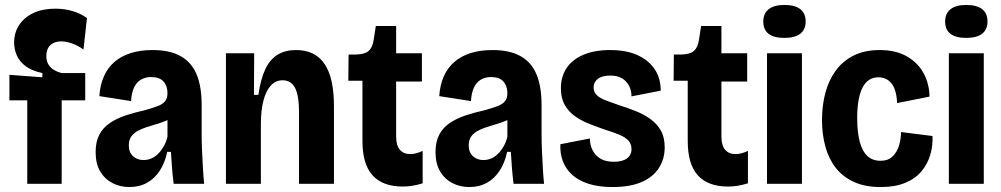

<svg xmlns="http://www.w3.org/2000/svg" viewBox="-20 -742 4042 775"><path d="M90 0V-337H18V-440L151 -430V-447Q109 -456 84 -474.5Q59 -493 48 -518Q37 -543 37 -570Q37 -611 58 -642Q79 -673 116 -690Q153 -707 203 -707Q241 -707 274 -697Q307 -687 331 -669L317 -542Q295 -558 271 -566.5Q247 -575 227 -575Q199 -575 183 -559.5Q167 -544 167 -516Q167 -495 176 -481Q185 -467 199 -459Q213 -451 229 -447H324V-337H229V0Z M502 13Q465 13 434 -3Q403 -19 384.5 -50Q366 -81 366 -128Q366 -170 381 -198.5Q396 -227 423.5 -245.5Q451 -264 487 -276Q523 -288 564 -297Q596 -306 616 -313.5Q636 -321 646 -333Q656 -345 656 -366Q656 -395 640 -413Q624 -431 590 -431Q567 -431 549 -420.5Q531 -410 521 -388.5Q511 -367 509 -334L381 -354Q384 -399 399.5 -434Q415 -469 442.5 -492.5Q470 -516 508.5 -528Q547 -540 596 -540Q665 -540 709 -515.5Q753 -491 773.5 -442Q794 -393 794 -318V-201Q794 -170 795.5 -135Q797 -100 799 -65.5Q801 -31 804 0H681Q677 -31 674.5 -63Q672 -95 670 -129H655Q646 -86 625.5 -54Q605 -22 574 -4.5Q543 13 502 13ZM559 -96Q576 -96 591 -102.5Q606 -109 618.5 -121.5Q631 -134 641 -151.5Q651 -169 656 -190V-277L683 -276Q670 -263 651 -255Q632 -247 611.5 -241Q591 -235 571 -228.5Q551 -222 535 -213Q519 -204 509.5 -190.5Q500 -177 500 -155Q500 -127 517 -111.5Q534 -96 559 -96Z M892 0V-320V-527H1006L1005 -359H1023Q1032 -423 1051 -463Q1070 -503 1101 -521.5Q1132 -540 1175 -540Q1252 -540 1290 -484Q1328 -428 1328 -313V0H1187V-289Q1187 -356 1171 -387Q1155 -418 1121 -418Q1092 -418 1072.5 -396Q1053 -374 1043 -334.5Q1033 -295 1033 -241V0Z M1606 11Q1525 11 1484 -34Q1443 -79 1443 -173V-416H1386L1387 -522H1418Q1452 -523 1467.5 -536Q1483 -549 1488 -579L1497 -637H1579V-527H1683V-413H1579V-191Q1579 -155 1594 -137.5Q1609 -120 1636 -120Q1648 -120 1661 -123.5Q1674 -127 1686 -133V-2Q1663 5 1643.5 8Q1624 11 1606 11Z M1874 13Q1837 13 1806 -3Q1775 -19 1756.5 -50Q1738 -81 1738 -128Q1738 -170 1753 -198.5Q1768 -227 1795.5 -245.5Q1823 -264 1859 -276Q1895 -288 1936 -297Q1968 -306 1988 -313.5Q2008 -321 2018 -333Q2028 -345 2028 -366Q2028 -395 2012 -413Q1996 -431 1962 -431Q1939 -431 1921 -420.5Q1903 -410 1893 -388.5Q1883 -367 1881 -334L1753 -354Q1756 -399 1771.5 -434Q1787 -469 1814.5 -492.5Q1842 -516 1880.5 -528Q1919 -540 1968 -540Q2037 -540 2081 -515.5Q2125 -491 2145.5 -442Q2166 -393 2166 -318V-201Q2166 -170 2167.5 -135Q2169 -100 2171 -65.5Q2173 -31 2176 0H2053Q2049 -31 2046.5 -63Q2044 -95 2042 -129H2027Q2018 -86 1997.5 -54Q1977 -22 1946 -4.5Q1915 13 1874 13ZM1931 -96Q1948 -96 1963 -102.5Q1978 -109 1990.5 -121.5Q2003 -134 2013 -151.5Q2023 -169 2028 -190V-277L2055 -276Q2042 -263 2023 -255Q2004 -247 1983.5 -241Q1963 -235 1943 -228.5Q1923 -222 1907 -213Q1891 -204 1881.5 -190.5Q1872 -177 1872 -155Q1872 -127 1889 -111.5Q1906 -96 1931 -96Z M2452 13Q2397 13 2356 0Q2315 -13 2289 -37Q2263 -61 2251.5 -92.5Q2240 -124 2242 -160L2361 -183Q2361 -158 2371.5 -136.5Q2382 -115 2403 -102Q2424 -89 2458 -89Q2492 -89 2510.5 -102.5Q2529 -116 2529 -140Q2529 -161 2516.5 -174.5Q2504 -188 2480.5 -198Q2457 -208 2424 -218Q2392 -229 2360 -241.5Q2328 -254 2301.5 -272.5Q2275 -291 2259.5 -318.5Q2244 -346 2244 -386Q2244 -432 2266.5 -466.5Q2289 -501 2334 -520.5Q2379 -540 2443 -540Q2507 -540 2552 -520Q2597 -500 2622 -463.5Q2647 -427 2647 -376L2529 -353Q2529 -377 2519 -396Q2509 -415 2490.5 -426Q2472 -437 2443 -437Q2410 -437 2393 -423.5Q2376 -410 2376 -389Q2376 -371 2388.5 -358.5Q2401 -346 2424.5 -337Q2448 -328 2480 -317Q2515 -306 2547.5 -293Q2580 -280 2606 -261Q2632 -242 2647.5 -215Q2663 -188 2663 -147Q2663 -101 2640 -64.5Q2617 -28 2570.5 -7.5Q2524 13 2452 13Z M2919 11Q2838 11 2797 -34Q2756 -79 2756 -173V-416H2699L2700 -522H2731Q2765 -523 2780.5 -536Q2796 -549 2801 -579L2810 -637H2892V-527H2996V-413H2892V-191Q2892 -155 2907 -137.5Q2922 -120 2949 -120Q2961 -120 2974 -123.5Q2987 -127 2999 -133V-2Q2976 5 2956.5 8Q2937 11 2919 11Z M3076 0V-527H3217V0ZM3146 -589Q3104 -589 3082.5 -605.5Q3061 -622 3061 -655Q3061 -688 3083 -705Q3105 -722 3146 -722Q3189 -722 3210.5 -705Q3232 -688 3232 -655Q3232 -623 3210.5 -606Q3189 -589 3146 -589Z M3535 13Q3472 13 3427 -7.5Q3382 -28 3353.5 -64.5Q3325 -101 3311.5 -150.5Q3298 -200 3298 -257Q3298 -316 3311.5 -367Q3325 -418 3353.5 -457Q3382 -496 3426 -518Q3470 -540 3531 -540Q3596 -540 3640.5 -514.5Q3685 -489 3708 -446.5Q3731 -404 3732 -352L3601 -326Q3600 -358 3591.5 -381.5Q3583 -405 3566 -417.5Q3549 -430 3526 -430Q3504 -430 3488 -419.5Q3472 -409 3461.5 -388.5Q3451 -368 3445.5 -337Q3440 -306 3440 -266Q3440 -210 3450 -171Q3460 -132 3481 -112.5Q3502 -93 3534 -93Q3565 -93 3583 -110.5Q3601 -128 3609 -155Q3617 -182 3617 -209L3744 -193Q3746 -154 3735 -117Q3724 -80 3699.5 -50.5Q3675 -21 3634 -4Q3593 13 3535 13Z M3810 0V-527H3951V0ZM3880 -589Q3838 -589 3816.5 -605.5Q3795 -622 3795 -655Q3795 -688 3817 -705Q3839 -722 3880 -722Q3923 -722 3944.5 -705Q3966 -688 3966 -655Q3966 -623 3944.5 -606Q3923 -589 3880 -589Z"/></svg>

Font: Bricolage Grotesque 36pt SemiCondensed
Style: Bold
Weight: 700
Width: 4
Designer: Mathieu Triay
Foundry: Atelier Triay
Version: Version 1.001;gftools[0.9.33.dev8+g029e19f]